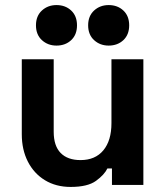

<svg xmlns="http://www.w3.org/2000/svg" viewBox="-20 -730 656 758"><path d="M259 8Q201 8 157.5 -18.5Q114 -45 90 -92Q66 -139 66 -200V-496H192V-210Q192 -154 219.5 -126Q247 -98 298 -98Q356 -98 388 -136.5Q420 -175 420 -244V-496H546V0H422V-65H404Q392 -40 359 -16Q326 8 259 8ZM409 -550Q375 -550 351.5 -571.5Q328 -593 328 -630Q328 -667 351.5 -688.5Q375 -710 409 -710Q444 -710 467 -688.5Q490 -667 490 -630Q490 -593 467 -571.5Q444 -550 409 -550ZM203 -550Q169 -550 145.5 -571.5Q122 -593 122 -630Q122 -667 145.5 -688.5Q169 -710 203 -710Q238 -710 261 -688.5Q284 -667 284 -630Q284 -593 261 -571.5Q238 -550 203 -550Z"/></svg>

Font: Space Grotesk Variable Light
Style: Regular
Weight: 300
Designer: Florian Karsten
Foundry: Florian Karsten
Version: Version 2.000